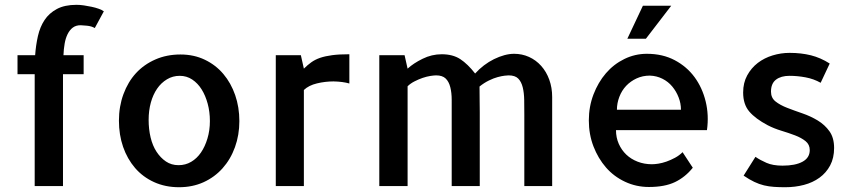

<svg xmlns="http://www.w3.org/2000/svg" viewBox="-20 -783 3600 808"><path d="M319.3 -676.8Q299.8 -676.8 286.6 -667Q273.4 -657.2 264.6 -639.6Q255.9 -622.1 252 -599.1Q248 -576.2 247.1 -550.8H332V-470.7H245.1V-423.8V0H126V-423.8V-470.7H53.7V-550.8H127.9Q130.9 -592.8 139.6 -631.3Q148.4 -669.9 167.5 -698.7Q186.5 -727.5 219.2 -745.1Q252 -762.7 301.8 -762.7Q316.4 -762.7 333 -760.3Q349.6 -757.8 365.7 -754.4Q381.8 -751 395.5 -746.1Q409.2 -741.2 417 -735.4L378.9 -665Q365.2 -672.9 346.2 -674.8Q327.1 -676.8 319.3 -676.8Z M739.3 -553.7Q795.9 -553.7 841.8 -531.7Q887.7 -509.8 919.9 -471.7Q952.1 -433.6 969.7 -382.8Q987.3 -332 987.3 -273.4Q987.3 -214.8 968.8 -163.6Q950.2 -112.3 916.5 -74.7Q882.8 -37.1 836.4 -16.1Q790 4.9 733.4 4.9Q675.8 4.9 628.4 -16.6Q581.1 -38.1 548.3 -76.2Q515.6 -114.3 498 -165Q480.5 -215.8 480.5 -275.4Q480.5 -335 499.5 -386.7Q518.6 -438.5 552.2 -475.1Q585.9 -511.7 633.8 -532.7Q681.6 -553.7 739.3 -553.7ZM731.4 -87.9Q760.7 -87.9 784.7 -102.1Q808.6 -116.2 825.7 -141.1Q842.8 -166 853 -200.2Q863.3 -234.4 863.3 -273.4Q863.3 -312.5 854 -346.7Q844.7 -380.9 828.6 -406.7Q812.5 -432.6 789.1 -448.2Q765.6 -463.9 736.3 -463.9Q707 -463.9 682.6 -449.2Q658.2 -434.6 641.1 -409.7Q624 -384.8 614.7 -351.1Q605.5 -317.4 605.5 -278.3Q605.5 -239.3 613.8 -204.6Q622.1 -169.9 638.7 -144.5Q655.3 -119.1 678.2 -103.5Q701.2 -87.9 731.4 -87.9Z M1450.2 -431.6Q1422.9 -439.5 1383.8 -440.4Q1348.6 -440.4 1314 -432.1Q1279.3 -423.8 1258.8 -404.3V-195.3V-193.4V0H1140.6V-550.8H1246.1L1258.8 -494.1Q1273.4 -508.8 1289.6 -520.5Q1305.7 -532.2 1327.1 -539.6Q1348.6 -546.9 1377.9 -550.8Q1407.2 -554.7 1450.2 -554.7Z M2303.7 -18.6V0H2186.5V-299.8Q2186.5 -333 2186 -362.8Q2185.5 -392.6 2179.7 -416Q2173.8 -439.5 2160.6 -452.6Q2147.5 -465.8 2120.1 -465.8Q2115.2 -465.8 2103 -464.4Q2090.8 -462.9 2074.2 -458.5Q2057.6 -454.1 2037.6 -444.3Q2017.6 -434.6 1998 -418.9Q1998 -380.9 1998.5 -358.4Q1999 -335.9 1999 -309.6V0H1880.9V-299.8Q1880.9 -333 1880.9 -362.8Q1880.9 -392.6 1875 -416Q1869.1 -439.5 1855.5 -452.6Q1841.8 -465.8 1815.4 -465.8Q1806.6 -465.8 1791 -463.4Q1775.4 -460.9 1758.3 -455.1Q1741.2 -449.2 1724.1 -440.4Q1707 -431.6 1695.3 -419.9V0H1576.2V-550.8H1682.6L1695.3 -494.1Q1719.7 -516.6 1758.3 -535.6Q1796.9 -554.7 1838.9 -554.7Q1885.7 -554.7 1917 -534.2Q1948.2 -513.7 1979.5 -473.6Q1996.1 -492.2 2016.6 -507.8Q2037.1 -523.4 2059.1 -534.2Q2081.1 -544.9 2102.5 -550.8Q2124 -556.6 2143.6 -556.6Q2176.8 -556.6 2206.1 -543.5Q2235.4 -530.3 2257.3 -505.9Q2279.3 -481.4 2291.5 -447.8Q2303.7 -414.1 2303.7 -375V-309.6Z M2702.1 -556.6Q2768.6 -556.6 2819.3 -529.8Q2870.1 -502.9 2902.8 -458.5Q2935.5 -414.1 2949.7 -356Q2963.9 -297.9 2955.1 -235.4H2572.3Q2572.3 -204.1 2584 -177.7Q2595.7 -151.4 2615.7 -132.3Q2635.7 -113.3 2663.6 -102.5Q2691.4 -91.8 2723.6 -91.8Q2734.4 -91.8 2750.5 -94.2Q2766.6 -96.7 2784.7 -103Q2802.7 -109.4 2820.8 -119.1Q2838.9 -128.9 2852.5 -142.6L2895.5 -77.1Q2863.3 -37.1 2820.3 -16.6Q2777.3 3.9 2710.9 3.9Q2657.2 3.9 2610.4 -18.1Q2563.5 -40 2530.3 -78.1Q2497.1 -116.2 2477.5 -167Q2458 -217.8 2458 -276.4Q2458 -334 2477.5 -385.3Q2497.1 -436.5 2529.8 -474.6Q2562.5 -512.7 2607.4 -534.7Q2652.3 -556.6 2702.1 -556.6ZM2845.7 -321.3Q2845.7 -347.7 2835.9 -373Q2826.2 -398.4 2809.1 -418.9Q2792 -439.5 2767.6 -451.7Q2743.2 -463.9 2714.8 -464.8Q2684.6 -464.8 2659.2 -453.1Q2633.8 -441.4 2615.2 -421.9Q2596.7 -402.3 2586.4 -375.5Q2576.2 -348.6 2576.2 -321.3ZM2804.7 -758.8 2698.2 -620.1H2620.1L2685.5 -758.8Z M3109.4 -43.9 3159.2 -123Q3178.7 -109.4 3205.6 -97.7Q3232.4 -85.9 3273.4 -85.9Q3327.1 -85.9 3357.4 -102.5Q3387.7 -119.1 3387.7 -151.4Q3387.7 -174.8 3370.1 -189Q3352.5 -203.1 3325.7 -213.4Q3298.8 -223.6 3268.1 -232.9Q3237.3 -242.2 3210.9 -255.9Q3159.2 -283.2 3133.3 -313.5Q3107.4 -343.8 3107.4 -393.6Q3107.4 -434.6 3124.5 -465.8Q3141.6 -497.1 3168.9 -518.1Q3196.3 -539.1 3231.4 -549.8Q3266.6 -560.5 3302.7 -560.5Q3351.6 -560.5 3392.6 -550.3Q3433.6 -540 3471.7 -515.6L3433.6 -434.6Q3404.3 -451.2 3370.1 -457.5Q3335.9 -463.9 3302.7 -463.9Q3266.6 -463.9 3245.6 -447.8Q3224.6 -431.6 3224.6 -397.5Q3224.6 -371.1 3243.7 -356Q3262.7 -340.8 3293 -329.1Q3323.2 -317.4 3357.4 -305.7Q3391.6 -293.9 3421.4 -275.9Q3451.2 -257.8 3470.7 -230.5Q3490.2 -203.1 3490.2 -160.2Q3490.2 -118.2 3473.6 -86.9Q3457 -55.7 3428.7 -35.2Q3400.4 -14.6 3363.3 -4.9Q3326.2 4.9 3284.2 4.9Q3258.8 4.9 3237.3 3.4Q3215.8 2 3195.3 -2.9Q3174.8 -7.8 3154.3 -17.6Q3133.8 -27.3 3109.4 -43.9Z"/></svg>

Font: Allerta
Style: Medium
Weight: 500
Designer: Matt McInerney
Foundry: Matt McInerney
Version: Version 1.0